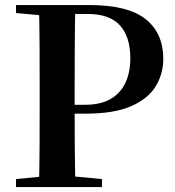

<svg xmlns="http://www.w3.org/2000/svg" viewBox="-20 -761 713 781"><path d="M45.1 0V-32.6L198.2 -47.3H238.9L394.7 -32.6V0ZM138.6 0Q140.6 -85.2 141 -171.8Q141.4 -258.5 141.4 -346.1V-393.6Q141.4 -481.3 141 -567.7Q140.6 -654.1 138.6 -740.5H286.3Q284.6 -655.6 284.1 -568.4Q283.6 -481.3 283.6 -393.6V-323.6Q283.6 -252.8 284.1 -169.7Q284.6 -86.6 286.3 0ZM212.6 -298.7V-334.8H325.7Q389.9 -334.8 430.4 -358.7Q470.9 -382.6 490.5 -424.9Q510.1 -467.3 510.1 -522.8Q510.1 -612.4 467.4 -658.3Q424.8 -704.1 338.9 -704.1H212.6V-740.5H341.3Q501.4 -740.5 572.8 -682.9Q644.2 -625.3 644.2 -522Q644.2 -460.3 613 -409.5Q581.7 -358.6 512.5 -328.7Q443.3 -298.7 329.1 -298.7ZM45.1 -707.9V-740.5H212.6V-694.2H198.2Z"/></svg>

Font: Noto Serif SC
Style: Regular
Weight: 200
Designer: Ryoko NISHIZUKA 西塚涼子 (kana & ideographs); Frank Grießhammer (Latin, Greek & Cyrillic); Wenlong ZHANG 张文龙 (bopomofo); San
Foundry: Adobe
Version: Version 2.001;hotconv 1.1.0;makeotfexe 2.6.0